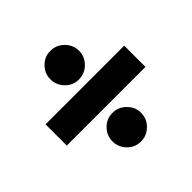

<svg xmlns="http://www.w3.org/2000/svg" viewBox="-133 -711 735 735"><g transform="rotate(-45 234.0 -343.5)"><path d="M233 -98Q265 -98 288 -121Q311 -144 311 -176Q311 -207 288 -230Q265 -253 233 -253Q201 -253 178.5 -230Q156 -207 156 -176Q156 -144 178.5 -121Q201 -98 233 -98ZM233 -434Q265 -434 288 -457Q311 -480 311 -512Q311 -543 288 -566Q265 -589 233 -589Q201 -589 178.5 -566Q156 -543 156 -512Q156 -480 178.5 -457Q201 -434 233 -434ZM21 -288H447V-403H21Z"/></g></svg>

Font: Secuela Black
Style: Regular
Weight: 900
Designer: Fernando Haro
Foundry: deFharo
Version: Version 1.704